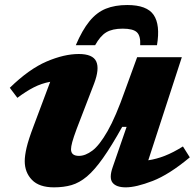

<svg xmlns="http://www.w3.org/2000/svg" viewBox="-20 -752 800 784"><path d="M440.5 -70.5 497 -234H479Q435 -155 400.2 -106Q365.5 -57 334.8 -31.2Q304 -5.5 272 3.8Q240 13 200.5 13Q140 13 110.5 -17.5Q81 -48 81 -94Q81 -116 88.5 -148.8Q96 -181.5 117.5 -238L185 -418Q149.5 -411.5 117.8 -395.2Q86 -379 51 -352.5L20 -393.5Q98.5 -470 170.2 -500.8Q242 -531.5 301.5 -531.5Q359 -531.5 373 -501Q387 -470.5 364 -410L293 -225.5Q280 -190.5 275 -171.8Q270 -153 270 -142.5Q270 -115.5 302.5 -115.5Q328.5 -115.5 357.2 -137Q386 -158.5 419.2 -216.5Q452.5 -274.5 491 -384L540 -518.5H722.5L585.5 -97.5Q619 -102.5 653 -115.8Q687 -129 727 -154L755 -109.5Q670.5 -39 603 -13Q535.5 13 493.5 13Q454.5 13 439.5 -6.2Q424.5 -25.5 440.5 -70.5ZM481 -635Q439 -635 414.2 -620.2Q389.5 -605.5 368.5 -567.5H289.5Q316 -629.5 345.5 -665.5Q375 -701.5 412.2 -716.5Q449.5 -731.5 499.5 -731.5Q580 -731.5 607.5 -691Q635 -650.5 621 -567.5H552.5Q554.5 -605.5 539 -620.2Q523.5 -635 481 -635Z"/></svg>

Font: Newsreader Caption
Style: Bold Italic
Weight: 700
Italic angle: -17°
Designer: Hugues Gentile
Foundry: Production Type
Version: Version 1.001